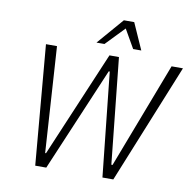

<svg xmlns="http://www.w3.org/2000/svg" viewBox="-96 -1017 1122 1114"><g transform="rotate(10 465.0 -460.0)"><path d="M184 0 123 -705H188L228 -82H233L497 -705H553L618 -82H625L863 -705H930L644 0H580L515 -613H509L249 0ZM410 -765 544 -920H605L674 -765H626L563 -875L457 -765Z"/></g></svg>

Font: Nunito Sans 7pt Condensed Light
Style: Italic
Weight: 300
Width: 3
Italic angle: -9°
Designer: Vernon Adams
Foundry: Vernon Adams
Version: Version 3.101;gftools[0.9.27]